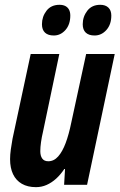

<svg xmlns="http://www.w3.org/2000/svg" viewBox="-20 -770 498 800"><path d="M129.9 9.8Q95.2 9.8 71 -4.2Q46.9 -18.1 34.4 -44.2Q22 -70.3 22 -106.9Q22 -125 25.1 -147.7Q28.3 -170.4 32.2 -191.9L107.9 -544.9H227.1L159.2 -221.2Q153.8 -198.7 150.9 -177.7Q147.9 -156.7 147.9 -140.1Q147.9 -120.6 156 -109.4Q164.1 -98.1 181.2 -98.1Q204.6 -98.1 222.4 -118.2Q240.2 -138.2 253.7 -174.3Q267.1 -210.4 276.9 -258.8L338.9 -544.9H458L342.8 0H247.1L251 -65.9H248Q232.4 -42.5 213.9 -25.6Q195.3 -8.8 174.3 0.5Q153.3 9.8 129.9 9.8ZM374 -622.1Q350.1 -622.1 337.4 -634Q324.7 -646 324.7 -668.9Q324.7 -700.7 343.8 -725.3Q362.8 -750 397.9 -750Q419.4 -750 431.6 -738.3Q443.8 -726.6 443.8 -705.1Q443.8 -668 423.3 -645Q402.8 -622.1 374 -622.1ZM204.1 -622.1Q180.2 -622.1 167.5 -634Q154.8 -646 154.8 -668.9Q154.8 -700.7 173.8 -725.3Q192.9 -750 228 -750Q242.2 -750 252.2 -744.9Q262.2 -739.7 267.6 -729.7Q272.9 -719.7 272.9 -705.1Q272.9 -668 252.7 -645Q232.4 -622.1 204.1 -622.1Z"/></svg>

Font: Open Sans Condensed
Style: Italic
Weight: 400
Width: 3
Italic angle: -12°
Designer: Monotype Design Team
Foundry: Monotype Imaging Inc.
Version: Version 3.000